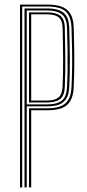

<svg xmlns="http://www.w3.org/2000/svg" viewBox="-20 -820 380 840"><path d="M67.5 0V-800H187.8Q225 -800 250.1 -790.6Q275.2 -781.2 288.4 -759.1Q301.5 -737 302.5 -698.8Q305 -617.8 305.1 -557.9Q305.2 -498 302.5 -439Q300.8 -399.5 287.1 -377.4Q273.5 -355.2 248.4 -346.4Q223.2 -337.5 186.8 -337.5H116.5V0H106.8V-346.2H186.8Q218.8 -346.2 241.9 -354Q265 -361.8 278.1 -382Q291.2 -402.2 292.8 -439Q295 -484.5 295.5 -525.5Q296 -566.5 295.2 -608.4Q294.5 -650.2 292.8 -698.8Q291.5 -735.5 279 -755.6Q266.5 -775.8 243.5 -783.6Q220.5 -791.5 187.8 -791.5H77.2V0ZM87.2 0V-783H187.8Q217 -783 237.9 -775.6Q258.8 -768.2 270.4 -750Q282 -731.8 283 -698.5Q285 -628.8 285.6 -564.2Q286.2 -499.8 283 -440Q281.5 -406.5 269.8 -388Q258 -369.5 237.1 -362.1Q216.2 -354.8 186.8 -354.8H97V0ZM97 -363.2H186.8Q227.5 -363.2 249.4 -379Q271.2 -394.8 273.2 -440Q275.2 -481 275.6 -520.8Q276 -560.5 275.5 -603.4Q275 -646.2 273.2 -697Q271.8 -743 249.2 -758.6Q226.8 -774.2 187.8 -774.2H97ZM106.8 -371.8V-765.8H187.8Q223 -765.8 242.9 -751.8Q262.8 -737.8 263.5 -697.5Q265 -637 265.5 -592.9Q266 -548.8 265.6 -512.8Q265.2 -476.8 263.5 -440.2Q261.8 -400.2 242.4 -386Q223 -371.8 186.8 -371.8ZM116.5 -380.2H186.8Q218.8 -380.2 235.4 -393.2Q252 -406.2 253.8 -441.2Q256.5 -502 256.1 -560.9Q255.8 -619.8 253.8 -697.5Q252.8 -732.5 236 -744.9Q219.2 -757.2 187.8 -757.2H116.5Z"/></svg>

Font: Big Shoulders Inline Text Thin ExtraLight
Style: Regular
Weight: 250
Version: Version 2.002